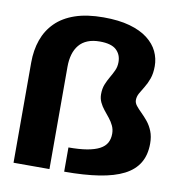

<svg xmlns="http://www.w3.org/2000/svg" viewBox="-82 -811 850 888"><g transform="rotate(10 343.5 -367.0)"><path d="M39.7 0H208.4V-480.9Q208.4 -512.9 216 -538.8Q223.6 -564.7 239.1 -583.3Q254.5 -601.9 278.7 -611.7Q302.8 -621.5 335.9 -621.5Q389.8 -621.5 413.4 -599.7Q437 -577.9 437 -542.5Q437 -520.7 428.8 -502.9Q420.7 -485.1 410.1 -467.2Q399.6 -449.4 391.4 -429.2Q383.3 -409.1 383.3 -382.9Q383.3 -362.2 391.5 -344.9Q399.7 -327.6 412.1 -312.2Q424.5 -296.9 436.9 -281.5Q449.3 -266.2 457.5 -248.9Q465.8 -231.7 465.8 -211Q465.8 -186.7 455.8 -168.4Q445.8 -150.2 423.2 -138.1Q400.6 -126.1 364.7 -119.9Q328.8 -113.8 277.5 -113.8V0Q371.7 0 441.2 -10.9Q510.7 -21.8 556.3 -45.1Q601.8 -68.4 624.2 -105.9Q646.6 -143.3 646.6 -196.8Q646.6 -229.8 636.6 -254.7Q626.5 -279.6 611.6 -297.8Q596.6 -316 581.7 -330.6Q566.7 -345.2 556.6 -357.9Q546.6 -370.7 546.6 -383.8Q546.6 -400.3 555.5 -416.4Q564.4 -432.4 576 -450.8Q587.6 -469.3 596.5 -494Q605.4 -518.8 605.4 -553.2Q605.4 -589.1 590 -621.7Q574.5 -654.3 541.6 -679.9Q508.7 -705.4 457 -720Q405.4 -734.5 333.7 -734.5Q255.9 -734.5 200.3 -715.4Q144.7 -696.3 109.2 -660.9Q73.7 -625.6 56.7 -577.2Q39.7 -528.9 39.7 -470.7Z"/></g></svg>

Font: Anybody Thin
Style: Regular
Weight: 100
Designer: Tyler Finck
Foundry: Etcetera Type Company
Version: Version 1.114;gftools[0.9.25]